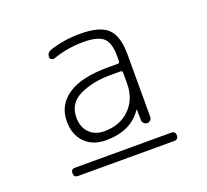

<svg xmlns="http://www.w3.org/2000/svg" viewBox="-97 -857 820 761"><g transform="rotate(-20 313.0 -476.5)"><path d="M110 -213Q93 -213 93 -231Q93 -248 110 -248H516Q533 -248 533 -231Q533 -213 516 -213ZM418 -492V-536Q418 -545 410 -545H369Q293 -545 238 -519Q183 -493 183 -433Q183 -392 206.5 -368Q230 -344 270 -344Q336 -344 377 -385Q418 -426 418 -492ZM410 -577Q418 -577 418 -586V-608Q418 -663 394.5 -684Q371 -705 310 -705Q244 -705 182 -683Q175 -681 169 -684.5Q163 -688 163 -695Q163 -713 181 -720Q241 -740 310 -740Q392 -740 425.5 -708.5Q459 -677 459 -599V-336Q459 -328 453.5 -322Q448 -316 440 -316Q432 -316 426 -322Q420 -328 420 -336L419 -380V-381Q417 -381 417 -380Q369 -308 263 -308Q208 -308 175 -341.5Q142 -375 142 -431Q142 -499 198.5 -538Q255 -577 369 -577Z"/></g></svg>

Font: Rounded Mplus 1c Light
Style: Regular
Weight: 300
Version: Version 1.059.20150529